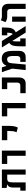

<svg xmlns="http://www.w3.org/2000/svg" viewBox="2018 -2670 652 4728"><g transform="rotate(-90 2344.0 -306.0)"><path d="M533.7 0H407.7V-585.9H533.7ZM164.1 -450.7V-485.8L310.5 -454.6Q266.6 -454.6 246.6 -436.5Q226.6 -418.5 221.2 -382.1Q215.8 -345.7 215.8 -291.5V0H89.8V-300.8Q89.8 -351.6 99.1 -380.6Q108.4 -409.7 125.2 -425.5Q142.1 -441.4 164.1 -450.7ZM533.2 -585.9V-454.1H178.7L79.6 -468.3V-585.9ZM180.7 -131.8V0H12.7V-131.8Z M870.6 0V-585.9H999V0ZM670.9 -454.1V-585.9H998V-454.1Z M1565.9 -192.4 1452.1 -224.6Q1471.2 -266.6 1477.3 -312Q1483.4 -357.4 1483.4 -414.1V-585.9H1608.4V-414.1Q1608.4 -357.4 1600.1 -296.6Q1591.8 -235.8 1565.9 -192.4ZM1254.9 -453.6V-585.9H1608.4V-453.6Z M2042.5 0V-585.9H2170.9V0ZM1842.8 -454.1V-585.9H2169.9V-454.1Z M2413.1 0V-131.8H2601.6Q2626 -131.8 2642.1 -141.1Q2658.2 -150.4 2666.3 -169.4Q2674.3 -188.5 2674.3 -217.8V-585.9H2800.3V-161.1Q2800.3 -110.8 2783 -74.7Q2765.6 -38.6 2733.4 -19.3Q2701.2 0 2656.2 0ZM2513.2 -454.1V-585.9H2780.3V-454.1Z M2981.9 0 3031.2 -451.7 3084.5 -477.1H3090.3Q3100.6 -501 3119.4 -526.9Q3138.2 -552.7 3172.9 -570.8Q3207.5 -588.9 3264.6 -588.9Q3310.1 -588.9 3345.5 -575Q3380.9 -561 3405.3 -530Q3429.7 -499 3442.4 -448.7Q3455.1 -398.4 3455.1 -325.7V-160.6Q3455.1 -110.4 3437.7 -74.5Q3420.4 -38.6 3388.2 -19.3Q3356 0 3311 0H3185.1V-131.8H3258.3Q3281.7 -131.8 3297.4 -141.1Q3313 -150.4 3320.8 -169.4Q3328.6 -188.5 3328.6 -217.8V-313.5Q3328.6 -361.8 3320.3 -393.6Q3312 -425.3 3294.4 -441.2Q3276.9 -457 3249 -457Q3204.1 -457 3180.2 -431.4Q3156.2 -405.8 3150.9 -347.7L3119.1 0ZM3025.4 -313.5 2930.7 -585.9H3048.8L3086.4 -472.7Z M3905.8 0 3539.1 -585.9H3698.2L4065.9 0ZM3616.7 0V-132.3H3761.7V0ZM3567.4 0Q3567.4 -15.1 3567.4 -54.2Q3567.4 -93.3 3567.4 -144.5Q3567.4 -201.7 3573.2 -251.5Q3579.1 -301.3 3596.2 -339.4Q3613.3 -377.4 3647 -400.4Q3680.7 -423.3 3736.8 -427.2L3749.5 -369.6Q3729.5 -366.2 3715.8 -354.7Q3702.1 -343.3 3695.3 -313.2Q3688.5 -283.2 3688.5 -224.1Q3688.5 -198.7 3688.5 -164.1Q3688.5 -129.4 3688.5 -94.7Q3688.5 -60.1 3688.5 -33.9Q3688.5 -7.8 3688.5 0ZM3805.7 -226.1 3800.8 -301.8Q3840.3 -301.8 3861.1 -314Q3881.8 -326.2 3890.4 -353Q3898.9 -379.9 3901.9 -424.3Q3904.3 -463.4 3906.5 -505.4Q3908.7 -547.4 3908.7 -585.9H4031.7Q4031.7 -547.4 4030 -503.2Q4028.3 -459 4026.4 -428.2Q4022.9 -369.6 4004.6 -330.6Q3986.3 -291.5 3956.3 -268.6Q3926.3 -245.6 3887.9 -235.8Q3849.6 -226.1 3805.7 -226.1ZM3838.4 -453.6V-585.9H4027.3L3993.2 -453.6Z M4487.8 0V-368.2Q4487.8 -454.1 4415 -454.1H4298.8Q4257.3 -454.1 4222.9 -466.8Q4188.5 -479.5 4164.1 -497.1L4208 -611.8Q4219.2 -605 4245.4 -595.5Q4271.5 -585.9 4298.3 -585.9H4469.7Q4536.6 -585.9 4575.2 -544.2Q4613.8 -502.4 4613.8 -428.2V0ZM4172.9 0V-333.5H4298.8V0Z"/></g></svg>

Font: Cascadia Mono
Style: Regular
Weight: 400
Monospace: yes
Designer: Aaron Bell
Foundry: Saja Typeworks
Version: Version 2404.023